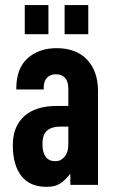

<svg xmlns="http://www.w3.org/2000/svg" viewBox="-20 -725 444 753"><path d="M364.3 -368.2V0H255.9V-43.9Q234.4 -16.6 214.8 -4.4Q195.3 7.8 163.1 7.8Q96.7 7.8 63.5 -35.2Q30.3 -78.1 30.3 -155.3Q30.3 -229.5 75.2 -269.5Q120.1 -309.6 204.1 -309.6H248V-377Q248 -405.3 235.4 -419.4Q222.7 -433.6 199.2 -433.6Q176.8 -433.6 164.1 -419.9Q151.4 -406.2 151.4 -381.8V-374H43.9V-377.9Q43.9 -456.1 87.9 -496.1Q131.8 -536.1 202.1 -536.1Q279.3 -536.1 321.8 -490.7Q364.3 -445.3 364.3 -368.2ZM248 -158.2V-228.5H217.8Q182.6 -228.5 164.6 -212.9Q146.5 -197.3 146.5 -160.2Q146.5 -127 159.2 -109.9Q171.9 -92.8 197.3 -92.8Q218.8 -92.8 233.4 -110.4Q248 -127.9 248 -158.2ZM77.1 -705.1H169.9V-590.8H77.1ZM233.4 -705.1H326.2V-590.8H233.4Z"/></svg>

Font: Altinn-DIN Condensed
Style: DINCondensed-Bold
Weight: 700
Width: 3
Designer: Charles Nix
Foundry: Altinn
Version: Version 2.00